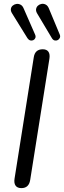

<svg xmlns="http://www.w3.org/2000/svg" viewBox="-20 -967 331 994"><path d="M90.7 6.9Q69.9 6.9 60.7 -5.9Q51.5 -18.7 55.4 -42.6L154.8 -670.2Q161.1 -711.9 201.3 -711.9Q221.6 -711.9 230.6 -699.3Q239.6 -686.7 235.7 -662.4L136.3 -35.3Q129.5 6.9 90.7 6.9ZM249 -768.8 172.7 -896.7Q164.9 -909.5 166.9 -920.3Q168.8 -931.1 176.9 -938.1Q185 -945.2 195.7 -946.9Q206.5 -948.6 216.8 -943.2Q227.1 -937.8 232.9 -923.6L288.9 -789.2Q293.3 -779.4 289.9 -771.4Q286.5 -763.3 278.9 -759.5Q271.4 -755.6 263.1 -757.6Q254.9 -759.5 249 -768.8ZM122.2 -769.2 42.6 -897.7Q34.8 -910 36.3 -920.5Q37.7 -931.1 45.8 -937.9Q53.9 -944.8 64.7 -946.5Q75.4 -948.2 85.9 -943Q96.5 -937.8 102.3 -923.6L161.6 -788.2Q166 -778.5 163 -770.7Q160.1 -762.9 152.6 -759.2Q145 -755.6 136.7 -757.8Q128.5 -760 122.2 -769.2Z"/></svg>

Font: Nunito Variable Extra Light
Style: Italic
Weight: 200
Italic angle: -9°
Designer: Vernon Adams
Foundry: Vernon Adams
Version: Version 3.602